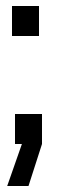

<svg xmlns="http://www.w3.org/2000/svg" viewBox="-20 -480 190 640"><path d="M30 0V-100H120V0L75 140H4L53 0ZM20 -360V-460H110V-360Z"/></svg>

Font: Tektur Condensed
Style: Regular
Weight: 400
Width: 3
Designer: Adam Jagosz
Foundry: Adam Jagosz
Version: Version 1.005;gftools[0.9.30]